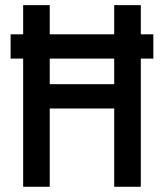

<svg xmlns="http://www.w3.org/2000/svg" viewBox="-20 -713 626 733"><path d="M20.5 -489.3V-582H68.4V-693.4H169.9V-582H416V-693.4H517.6V-582H565.4V-489.3H517.6V0H416V-298.8H169.9V0H68.4V-489.3ZM169.9 -391.6H416V-489.3H169.9Z"/></svg>

Font: CaskaydiaCove NFP
Style: Regular
Weight: 400
Designer: Aaron Bell
Foundry: Saja Typeworks
Version: Version 2111.001; VTT 6.35;Nerd Fonts 3.1.1